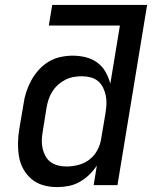

<svg xmlns="http://www.w3.org/2000/svg" viewBox="-20 -755 640 783"><path d="M213 8Q184 8 157 0.5Q130 -7 109.5 -24Q89 -41 75.5 -65Q62 -89 57.5 -116.5Q53 -144 53.5 -173Q54 -202 59 -231L76 -331Q79 -355 87 -379.5Q95 -404 107.5 -427Q120 -450 138 -470Q156 -490 178.5 -503.5Q201 -517 226.5 -522.5Q252 -528 276 -528Q304 -528 330 -521.5Q356 -515 377 -499.5Q398 -484 410.5 -461.5Q423 -439 430 -414L469 -651H179L193 -735H580L459 0H362L375 -80Q361 -59 343.5 -42Q326 -25 304.5 -13Q283 -1 259.5 3.5Q236 8 213 8ZM251 -76Q275 -76 300 -82.5Q325 -89 345.5 -105Q366 -121 378 -144.5Q390 -168 393 -192L410 -292Q413 -310 414 -328.5Q415 -347 411.5 -364.5Q408 -382 400.5 -397.5Q393 -413 380 -424Q367 -435 349.5 -439.5Q332 -444 314 -444Q297 -444 280 -441Q263 -438 247 -430Q231 -422 217.5 -410Q204 -398 194 -382.5Q184 -367 178.5 -350.5Q173 -334 170 -317L154 -217Q151 -200 150.5 -182.5Q150 -165 154 -148.5Q158 -132 166 -117.5Q174 -103 187.5 -93.5Q201 -84 217.5 -80Q234 -76 251 -76Z"/></svg>

Font: Iosevka Aile Medium
Style: Italic
Weight: 500
Italic angle: -9°
Designer: Belleve Invis
Foundry: Belleve Invis
Version: Version 31.1.0; ttfautohint (v1.8.4)